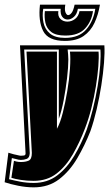

<svg xmlns="http://www.w3.org/2000/svg" viewBox="-52 -690 470 826"><path d="M227 -514Q155 -514 133.5 -557Q112 -600 120 -670H229Q225 -648 230 -636Q235 -625 241 -625Q249 -625 257 -636Q264 -646 269 -670H378Q371 -627 354.5 -591.5Q338 -556 307.5 -535Q277 -514 227 -514ZM228 -527Q288 -527 319 -563Q350 -599 358 -652H283Q279 -629 266 -617.5Q253 -606 239 -606Q225 -606 216 -617.5Q207 -629 209 -652H134Q129 -622 135 -593Q141 -564 163 -545.5Q185 -527 228 -527ZM229 -537Q189 -537 169 -552Q149 -567 143.5 -591.5Q138 -616 141 -642H199Q196 -620 208 -608.5Q220 -597 238 -597Q256 -597 271 -608.5Q286 -620 290 -642H348Q342 -598 314 -567.5Q286 -537 229 -537ZM93 116Q61 116 26 109Q-9 102 -32 94L-16 -33L8 -26Q13 -25 17.5 -24Q22 -23 26 -22Q30 -21 33 -20.5Q36 -20 38 -20Q44 -20 51 -21Q58 -22 58 -30L34 -495H397Q399 -465 395.5 -420Q392 -375 384 -323.5Q376 -272 364 -220.5Q352 -169 337 -126Q313 -65 280.5 -9.5Q248 46 202.5 81Q157 116 93 116ZM93 97Q152 97 194.5 64.5Q237 32 268 -20.5Q299 -73 321 -132Q336 -174 348 -222.5Q360 -271 368 -319.5Q376 -368 379 -409.5Q382 -451 380 -477H239Q240 -467 241 -455.5Q242 -444 242 -434Q242 -401 236.5 -354Q231 -307 222 -259.5Q213 -212 201 -179V-477H52L76 -31Q75 -11 63 -6.5Q51 -2 38 -2Q34 -2 28 -3Q22 -4 16 -6L-1 -10L-13 81Q6 86 34.5 91.5Q63 97 93 97ZM93 88Q64 88 38 84Q12 80 -3 75L8 2L19 5Q24 6 28.5 6.5Q33 7 38 7Q58 7 71.5 1Q85 -5 85 -32L62 -468H193V-136Q207 -161 218 -204.5Q229 -248 237.5 -298.5Q246 -349 249 -394.5Q252 -440 249 -468H372Q374 -444 371 -404.5Q368 -365 360.5 -318.5Q353 -272 341 -224.5Q329 -177 313 -136Q291 -78 261.5 -26.5Q232 25 191.5 56.5Q151 88 93 88Z"/></svg>

Font: Alumni Sans Collegiate One
Style: Italic
Weight: 400
Italic angle: -8°
Designer: Robert E. Leuschke
Foundry: Robert E. Leuschke
Version: Version 1.100